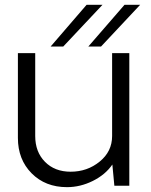

<svg xmlns="http://www.w3.org/2000/svg" viewBox="-20 -770 625 796"><path d="M242.2 -577.1H189.9L338.9 -750H404.8ZM346.2 -577.1 496.1 -750H561L398.9 -577.1ZM516.1 -549.8V0H454.1L445.8 -87.9Q417 -45.9 365 -20Q313 5.9 257.8 5.9Q168 5.9 111.1 -51.5Q54.2 -108.9 54.2 -198.2V-549.8H126V-206.1Q126 -140.1 166.5 -99.1Q207 -58.1 272.9 -58.1Q341.8 -58.1 393.3 -100.1Q444.8 -142.1 444.8 -206.1V-549.8Z"/></svg>

Font: Oakes Grotesk
Style: Light
Weight: 300
Designer: Samuel Oakes
Foundry: Samuel Oakes
Version: Version 1.0 | wf-rip DC20170320